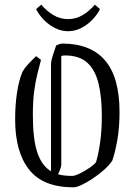

<svg xmlns="http://www.w3.org/2000/svg" viewBox="-20 -795 578 824"><path d="M156 -538Q148 -508 140 -476Q132 -444 126.5 -402.5Q121 -361 121 -302Q121 -196 140.5 -139.5Q160 -83 199 -60V-522Q199 -532 205.5 -553.5Q212 -575 221 -600Q238 -608 247 -608Q369 -608 431 -535.5Q493 -463 493 -314Q493 -248 483.5 -194Q474 -140 462 -106Q450 -87 427.5 -67Q405 -47 379 -29.5Q353 -12 330.5 -1.5Q308 9 296 9Q165 9 105 -67Q45 -143 45 -282Q45 -347 53.5 -400.5Q62 -454 77 -488Q87 -505 102.5 -521.5Q118 -538 135 -554ZM243 -88Q243 -76 229 -47Q255 -40 290 -40Q301 -40 322.5 -50.5Q344 -61 364.5 -75Q385 -89 392 -99Q401 -127 409 -179Q417 -231 417 -298Q417 -378 403 -436Q389 -494 355 -525.5Q321 -557 259 -557Q252 -557 243 -555ZM272 -661Q243 -661 215.5 -675Q188 -689 167 -711Q146 -733 135 -756L157 -775Q181 -747 209.5 -730Q238 -713 272 -713Q306 -713 334.5 -730Q363 -747 387 -775L409 -756Q398 -733 377 -711Q356 -689 329 -675Q302 -661 272 -661Z"/></svg>

Font: Grenze Gotisch Light
Style: Regular
Weight: 300
Designer: Renata Polastri
Foundry: Omnibus-Type
Version: Version 1.001